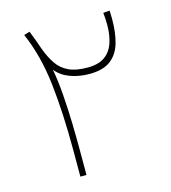

<svg xmlns="http://www.w3.org/2000/svg" viewBox="-96 -694 686 772"><g transform="rotate(-15 247.0 -308.0)"><path d="M430.2 -614.3Q430.7 -605 430.9 -595.7Q431.2 -586.4 431.2 -577.6Q431.2 -520.5 418.5 -478.3Q405.8 -436 374.5 -412.6Q343.3 -389.2 286.6 -389.2Q243.7 -389.2 206.8 -402.8Q169.9 -416.5 148.4 -443.8Q157.7 -393.6 162.1 -333.3Q166.5 -272.9 168 -214.1Q169.4 -155.3 169.4 -109.4V0H144V-110.8Q144 -264.6 130.1 -387.2Q116.2 -509.8 73.2 -608.4L97.2 -615.7Q105.5 -595.2 112.1 -577.4Q118.7 -559.6 126.5 -536.6Q140.6 -498.5 159.2 -471.4Q177.7 -444.3 207.8 -430.2Q237.8 -416 285.6 -416Q332 -416 358.2 -435.1Q384.3 -454.1 395.3 -487.1Q406.2 -520 406.2 -561Q406.2 -588.9 403.3 -612.3Z"/></g></svg>

Font: Vazirmatn UI FD Thin
Style: Regular
Weight: 100
Designer: Saber Rastikerdar
Foundry: Saber Rastikerdar
Version: Version 33.003